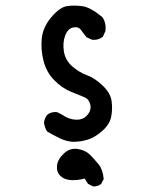

<svg xmlns="http://www.w3.org/2000/svg" viewBox="-20 -534 540 685"><path d="M312 131 294 122 282 103Q256 110 232.5 108.5Q209 107 195 93Q181 79 183.5 56.5Q186 34 208 13.5Q230 -7 257.5 -2.5Q285 2 301 18Q317 34 332 52.5Q347 71 350 105L341 122Q329 132 312 131ZM240 -28Q215 -30 192.5 -41Q170 -52 148 -65Q139 -79 137 -97Q139 -112 148 -124Q162 -136 184 -134L203 -124Q225 -108 251 -107Q277 -106 292 -124Q307 -142 302 -161.5Q297 -181 280.5 -187.5Q264 -194 232.5 -207Q201 -220 173.5 -248Q146 -276 135.5 -316Q125 -356 129 -396.5Q133 -437 163 -472.5Q193 -508 218.5 -512Q244 -516 273.5 -512Q303 -508 345 -473Q360 -452 356 -423L347 -403Q331 -390 309 -392L289 -401Q279 -413 269.5 -426.5Q260 -440 241 -436Q222 -432 212.5 -407Q203 -382 208 -350.5Q213 -319 237.5 -297.5Q262 -276 290.5 -265.5Q319 -255 346.5 -228.5Q374 -202 378 -174.5Q382 -147 377 -119Q372 -91 345.5 -67.5Q319 -44 293.5 -36Q268 -28 240 -28Z"/></svg>

Font: Kosefont JP
Style: Regular
Weight: 400
Designer: Nozomi Seto 瀬戸のぞみ
Version: Version 3.00;June 19, 2020